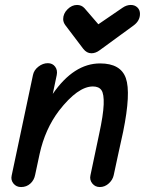

<svg xmlns="http://www.w3.org/2000/svg" viewBox="-20 -749 585 775"><path d="M349 -534Q330 -534 316 -552L244 -647Q235 -659 235 -672Q235 -694 252.5 -711.5Q270 -729 291 -729Q309 -729 321 -716L377 -651L475 -718Q491 -729 508 -729Q524 -729 534.5 -719Q545 -709 545 -693Q545 -665 519 -646L382 -546Q366 -534 349 -534ZM65 6Q46 6 34.5 -8Q23 -22 27 -40L113 -446Q117 -466 135 -480Q153 -494 173 -494Q192 -494 202.5 -480Q213 -466 209 -446L193 -370Q278 -493 384 -493Q467 -493 488 -433.5Q509 -374 477 -217Q468 -176 456.5 -123.5Q445 -71 439 -42Q435 -23 419 -8.5Q403 6 383 6Q364 6 352.5 -8.5Q341 -23 345 -41Q359 -109 380 -207Q397 -285 398.5 -327.5Q400 -370 389.5 -385Q379 -400 355 -400Q294 -400 218 -302Q162 -228 140 -128L122 -44Q118 -22 102.5 -8Q87 6 65 6Z"/></svg>

Font: Comic Neue
Style: Bold Italic
Weight: 700
Italic angle: -12°
Designer: Craig Rozynski
Foundry: Craig Rozynski
Version: Version 2.003